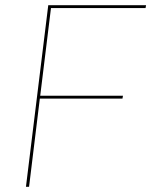

<svg xmlns="http://www.w3.org/2000/svg" viewBox="-20 -720 583 740"><path d="M541 -689H176.5L135 -351H454L452 -340H133.5L92 0H80L166 -700H543Z"/></svg>

Font: Lato Hairline
Style: Italic
Weight: 250
Italic angle: -7°
Designer: Lukasz Dziedzic
Foundry: Lukasz Dziedzic
Version: Version 1.104; Western+Polish opensource